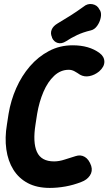

<svg xmlns="http://www.w3.org/2000/svg" viewBox="-20 -905 532 941"><path d="M224 16Q161 16 116.5 -7.5Q72 -31 45.5 -73.5Q19 -116 11 -173Q3 -230 14 -295L22 -347Q33 -413 59.5 -473Q86 -533 126.5 -580Q167 -627 220 -655Q273 -683 336 -683Q417 -683 468 -645Q491 -628 491.5 -603Q492 -578 466 -555Q444 -537 418.5 -532Q393 -527 372 -539Q359 -548 345.5 -555.5Q332 -563 317 -563Q277 -563 245.5 -533.5Q214 -504 193 -455Q172 -406 162 -347L154 -295Q140 -207 161 -160.5Q182 -114 245 -114Q270 -114 297 -123Q324 -132 351 -140Q375 -148 395.5 -136Q416 -124 427 -92Q435 -66 420.5 -44.5Q406 -23 378 -13Q340 2 300.5 9Q261 16 224 16ZM304 -703Q282 -689 263 -694.5Q244 -700 235 -720V-722Q226 -741 233 -759Q240 -777 262 -790Q294 -809 325 -828.5Q356 -848 389 -872Q409 -889 433 -884.5Q457 -880 467 -859L471 -853Q478 -839 473.5 -817.5Q469 -796 456 -778Q443 -760 425 -756Q387 -747 357.5 -733Q328 -719 304 -703Z"/></svg>

Font: Winky Sans SemiBold
Style: Italic
Weight: 600
Italic angle: -8.97852°
Designer: Simon Atzbach
Foundry: typofactur
Version: Version 1.205